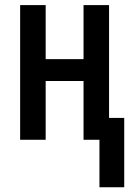

<svg xmlns="http://www.w3.org/2000/svg" viewBox="-20 -562 536 772"><path d="M379.9 190.9V0H315.9V-236.3H163.6V0H61V-541.5H163.6V-324.2H315.9V-541.5H418.5V-87.9H479.5V190.9Z"/></svg>

Font: Open Sans Condensed SemiBold
Style: Regular
Weight: 600
Width: 3
Designer: Monotype Design Team
Foundry: Monotype Imaging Inc.
Version: Version 3.000; ttfautohint (v1.8.4)